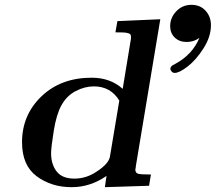

<svg xmlns="http://www.w3.org/2000/svg" viewBox="-20 -774 899 800"><path d="M71.8 -181.2Q71.8 -294.9 152.8 -372.6Q233.9 -450.2 361.8 -450.2Q439.9 -450.2 491.2 -403.8L522.9 -596.2Q525.9 -612.3 525.9 -618.2Q525.9 -629.4 521 -632.8Q516.1 -636.2 502 -638.2Q490.7 -639.2 460.9 -639.2L469.2 -686L647.9 -693.8L545.9 -81.1Q545.9 -78.1 545.4 -75Q544.9 -71.8 544.4 -70.3Q543.9 -68.8 543.9 -67.9Q543.9 -52.7 556.4 -49.8Q568.8 -46.9 608.9 -46.9L601.1 0L417 5.9L423.8 -41Q356 5.9 278.8 5.9Q193.8 5.9 132.8 -39.6Q71.8 -85 71.8 -181.2ZM192.9 -134.8Q192.9 -89.8 215.8 -59.8Q238.8 -29.8 290 -29.8Q339.8 -29.8 382.8 -59.1Q432.6 -91.3 438 -121.1L477.1 -355Q440.9 -414.1 371.1 -414.1Q333 -414.1 295.4 -394.5Q257.8 -375 235.8 -335Q214.8 -296.9 203.9 -228.3Q192.9 -159.7 192.9 -134.8ZM689 -665Q689 -700.2 714.6 -727.1Q740.2 -753.9 777.8 -753.9Q814 -753.9 836.4 -729.5Q858.9 -705.1 858.9 -668.9Q858.9 -621.1 827.9 -572.5Q796.9 -523.9 762 -497.1Q727.1 -470.2 708 -470.2Q700.2 -470.2 695.1 -476.1Q689.9 -481.9 689.9 -487.8Q689.9 -491.7 692.9 -495.8Q695.8 -500 699 -502Q702.1 -503.9 707 -505.9L711.9 -508.8Q781.7 -546.9 811 -616.2Q787.1 -599.1 757.8 -599.1Q727.1 -599.1 708 -617.7Q689 -636.2 689 -665Z"/></svg>

Font: CMU Serif Extra
Style: BoldSlanted
Weight: 700
Italic angle: -9.46001°
Version: Version 0.7.0